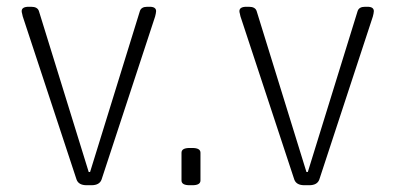

<svg xmlns="http://www.w3.org/2000/svg" viewBox="-20 -545 1168 567"><path d="M236 2Q212 2 206 -15L47 -497Q47 -499 45.5 -504Q44 -509 44 -512Q44 -525 65 -525H72Q91 -525 95 -512L242 -37H246L393 -512Q397 -525 415 -525H422Q441 -525 441 -512Q441 -509 440 -504.5Q439 -500 438 -496L280 -15Q274 2 250 2Z M540 2Q516 2 516 -12V-94Q516 -108 540 -108H548Q572 -108 572 -94V-12Q572 2 548 2Z M879 2Q855 2 849 -15L690 -497Q690 -499 688.5 -504Q687 -509 687 -512Q687 -525 708 -525H715Q734 -525 738 -512L885 -37H889L1036 -512Q1040 -525 1058 -525H1065Q1084 -525 1084 -512Q1084 -509 1083 -504.5Q1082 -500 1081 -496L923 -15Q917 2 893 2Z"/></svg>

Font: Asap ExtraLight
Style: Regular
Weight: 200
Designer: Pablo Cosgaya
Foundry: Omnibus-Type
Version: Version 3.001; ttfautohint (v1.8.4.7-5d5b)